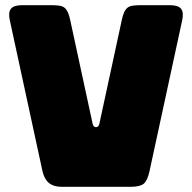

<svg xmlns="http://www.w3.org/2000/svg" viewBox="-20 -720 740 740"><path d="M251 -641Q247 -660 242 -671.5Q237 -683 229.5 -689.5Q222 -696 209.5 -698Q197 -700 178 -700H65Q33 -700 22 -686Q11 -672 18 -641L144 -59Q151 -29 169 -14.5Q187 0 217 0H483Q519 0 533.5 -11.5Q548 -23 556 -59L682 -641Q689 -672 678 -686Q667 -700 635 -700H522Q503 -700 490.5 -698Q478 -696 470.5 -689.5Q463 -683 458 -671.5Q453 -660 449 -641L363 -243Q360 -230 350 -230Q340 -230 337 -243Z"/></svg>

Font: Bolota
Style: Bold
Weight: 240
Designer: Gabriel Pang
Version: Version 1.000